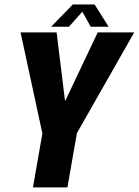

<svg xmlns="http://www.w3.org/2000/svg" viewBox="-20 -816 604 836"><path d="M123.5 0H273.5L315 -236.5L564.5 -675H405.5L264.5 -377.5H263L226.5 -675H69.5L164.5 -235ZM202.5 -699.5H280L338.5 -765L375 -699.5H453L392 -796.5H297Z"/></svg>

Font: Anybody Condensed
Style: Bold Italic
Weight: 700
Width: 3
Italic angle: -10°
Version: Version 1.113;gftools[0.9.25]